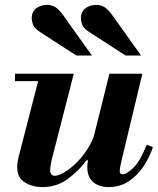

<svg xmlns="http://www.w3.org/2000/svg" viewBox="-20 -750 642 781"><path d="M152 11Q112 11 81 -8Q50 -27 50 -69Q50 -88 56 -113L143 -450H280L189 -95Q188 -88 186 -76.5Q184 -65 184 -57Q184 -47 189 -41Q194 -35 203 -35Q217 -35 240 -48Q263 -61 288.5 -85.5Q314 -110 336 -144Q358 -178 370 -220L339 -98H332Q302 -57 257 -23Q212 11 152 11ZM41 -420V-450H215V-420ZM422 11Q396 11 376.5 2Q357 -7 346 -25Q335 -43 335 -70Q335 -82 338 -97.5Q341 -113 351 -153L425 -450H559L472 -87Q469 -74 468 -65.5Q467 -57 467 -54Q467 -41 479 -41Q494 -41 521.5 -66.5Q549 -92 577 -161L602 -152Q589 -111 564 -73.5Q539 -36 503.5 -12.5Q468 11 422 11ZM491 -524 344 -619Q320 -634 314.5 -649.5Q309 -665 309 -674Q309 -703 327.5 -716.5Q346 -730 371 -730Q390 -730 405 -721Q420 -712 437 -688L554 -524ZM291 -524 144 -619Q120 -634 114.5 -649.5Q109 -665 109 -674Q109 -703 127.5 -716.5Q146 -730 171 -730Q190 -730 205 -721Q220 -712 237 -688L354 -524Z"/></svg>

Font: Libre Bodoni
Style: Italic
Weight: 400
Italic angle: -13°
Designer: Pablo Impallari, Rodrigo Fuenzalida
Foundry: Impallari Type
Version: Version 2.005;gftools[0.9.23]